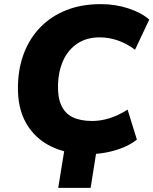

<svg xmlns="http://www.w3.org/2000/svg" viewBox="-20 -736 743 930"><path d="M262 174 305 -91H461L419 174ZM406 11Q305 11 227 -27Q149 -65 106.5 -139.5Q64 -214 67 -323Q69 -408 96.5 -479.5Q124 -551 175.5 -604Q227 -657 300.5 -686.5Q374 -716 468 -716Q540 -716 603 -695Q666 -674 703 -641L634 -495Q594 -525 551 -540Q508 -555 463 -555Q399 -555 354.5 -525Q310 -495 286.5 -443.5Q263 -392 261 -326Q259 -266 276.5 -226.5Q294 -187 331.5 -168.5Q369 -150 427 -150Q467 -150 509.5 -163Q552 -176 598 -205L643 -60Q615 -37 575.5 -21Q536 -5 492 3Q448 11 406 11Z"/></svg>

Font: Nunito Sans 11pt Black
Style: Italic
Weight: 900
Italic angle: -9°
Version: Version 3.101;gftools[0.9.27]